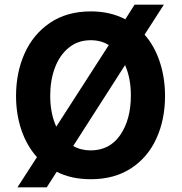

<svg xmlns="http://www.w3.org/2000/svg" viewBox="-20 -763 782 826"><path d="M49 -350Q49 -451 86 -533.5Q123 -616 195.5 -665Q268 -714 371 -714Q454 -714 519 -680L559 -743H685L602 -614Q645 -565 667.5 -496.5Q690 -428 690 -350Q690 -249 653 -167.5Q616 -86 544 -39Q472 8 371 8Q286 8 224 -24L181 43H55L139 -87Q95 -136 72 -204Q49 -272 49 -350ZM196 -351Q196 -276 222 -218L448 -569Q415 -590 370 -590Q315 -590 275.5 -557.5Q236 -525 216 -471Q196 -417 196 -351ZM370 -116Q452 -116 497.5 -182.5Q543 -249 543 -352Q543 -427 518 -483L295 -135Q328 -116 370 -116Z"/></svg>

Font: Lopes Sans
Style: Bold
Weight: 700
Designer: Gabriel Lam, Diego Maldonado
Foundry: TypeRant, Foresti Design
Version: Version 4.000